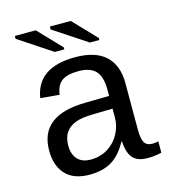

<svg xmlns="http://www.w3.org/2000/svg" viewBox="-107 -797 814 897"><g transform="rotate(-15 300.0 -348.5)"><path d="M537.6 -54.2Q550.3 -54.2 566.4 -57.6V-2.9Q533.2 4.9 498.5 4.9Q449.7 4.9 427.5 -20.8Q405.3 -46.4 402.3 -101.1H399.4Q367.7 -42 324.5 -16.1Q281.2 9.8 217.8 9.8Q140.6 9.8 101.6 -32.2Q62.5 -74.2 62.5 -147.5Q62.5 -317.9 284.2 -320.3L399.4 -322.3V-351.1Q399.4 -415 373.5 -443.1Q347.7 -471.2 291 -471.2Q233.4 -471.2 208 -450.7Q182.6 -430.2 177.7 -387.2L85.9 -395.5Q108.4 -538.1 292.5 -538.1Q390.1 -538.1 439.2 -492.4Q488.3 -446.8 488.3 -360.4V-132.8Q488.3 -93.8 498.5 -74Q508.8 -54.2 537.6 -54.2ZM240.2 -57.1Q287.1 -57.1 323.2 -79.6Q359.4 -102.1 379.4 -139.6Q399.4 -177.2 399.4 -217.3V-260.7L306.6 -258.8Q249 -257.8 218.8 -246.1Q188.5 -234.4 171.6 -210.2Q154.8 -186 154.8 -146Q154.8 -106 176.5 -81.5Q198.2 -57.1 240.2 -57.1ZM377 -586.4 215.8 -692.9V-707H316.9L422.9 -596.2V-586.4ZM207.5 -586.4 46.4 -692.9V-707H147.5L253.4 -596.2V-586.4Z"/></g></svg>

Font: Liberation Mono
Style: Regular
Weight: 400
Monospace: yes
Designer: Steve Matteson
Foundry: Ascender Corporation
Version: Version 2.1.5